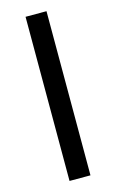

<svg xmlns="http://www.w3.org/2000/svg" viewBox="-114 -775 497 822"><g transform="rotate(-15 134.5 -364.0)"><path d="M180.7 -727.5V0H87.9V-727.5Z"/></g></svg>

Font: Inter-Regular
Style: Regular
Weight: 400
Designer: Rasmus Andersson
Foundry: rsms
Version: Version 4.000;git-a52131595